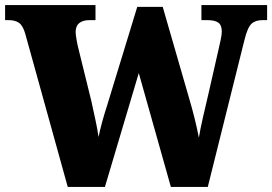

<svg xmlns="http://www.w3.org/2000/svg" viewBox="-26 -734 1069 754"><path d="M73 -602Q64 -633 49 -644Q34 -655 7 -655H-6V-714H349V-655H327Q271 -655 271 -608Q271 -600 274.5 -579Q278 -558 282 -543L333 -336Q340 -304 348.5 -264.5Q357 -225 361 -196Q367 -225 375 -254.5Q383 -284 395 -321L513 -707H613L715 -354Q729 -307 739 -266Q749 -225 755 -193Q760 -225 771 -273Q782 -321 792 -363L832 -539Q836 -556 840.5 -577Q845 -598 845 -610Q845 -635 831.5 -645Q818 -655 787 -655H765V-714H1023V-655H1005Q977 -655 961.5 -640.5Q946 -626 934 -577L790 0H645L519 -447L386 0H240Z"/></svg>

Font: Noto Serif Thai SemiCondensed Black
Style: Regular
Weight: 900
Width: 4
Designer: Monotype Design Team
Foundry: Monotype Imaging Inc.
Version: Version 2.002; ttfautohint (v1.8.4.7-5d5b)